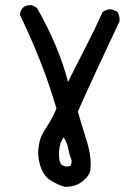

<svg xmlns="http://www.w3.org/2000/svg" viewBox="-20 -727 540 745"><path d="M232 -2Q203 -10 175.5 -27.5Q148 -45 136 -85Q128 -110 128 -135Q128 -148 132.5 -173Q137 -198 160.5 -233.5Q184 -269 199 -306Q148 -482 57 -670Q62 -707 98 -707H104L123 -697Q208 -548 244 -409Q278 -478 312.5 -544.5Q347 -611 378 -680Q392 -691 409 -691Q414 -691 435 -682Q444 -668 444 -651V-645Q336 -416 282 -294Q298 -239 315 -185Q332 -131 332 -93Q332 -91 331 -70Q330 -49 303 -25.5Q276 -2 232 -2ZM239 -81Q247 -81 254 -84Q258 -93 258 -101Q258 -107 254 -115.5Q250 -124 245 -149.5Q240 -175 227 -194Q209 -171 209 -127Q209 -92 223 -85Q231 -81 239 -81Z"/></svg>

Font: Xiaolai SC
Style: Regular
Weight: 400
Designer: Nozomi Seto 瀬戸のぞみ
Version: Version 3.11;December 4, 2020;FontCreator 13.0.0.2613 64-bit